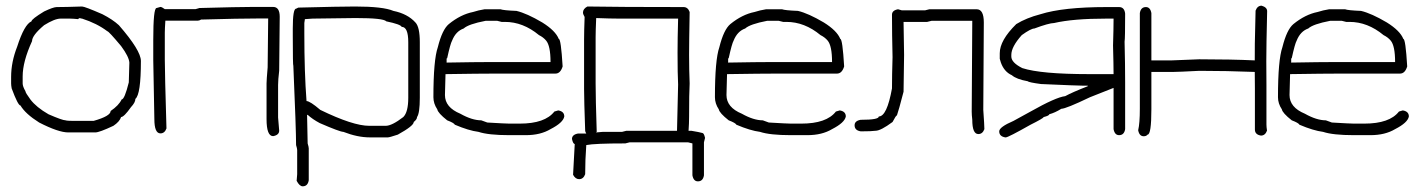

<svg xmlns="http://www.w3.org/2000/svg" viewBox="-20 -486 5040 682"><path d="M271.5 -462.9Q280.8 -462.9 343.8 -435.5Q379.9 -417 402.3 -396.5Q480.5 -306.6 480.5 -269.5Q480.5 -150.4 460.9 -134.8Q460.9 -122.1 445.3 -105.5Q420.4 -70.3 410.2 -70.3Q404.8 -53.7 382.8 -39.1Q333 -15.6 318.4 -15.6H222.7Q187.5 -15.6 119.1 -50.8Q70.3 -81.5 52.7 -111.3Q43.9 -111.3 21.5 -171.9Q19.5 -182.6 19.5 -189.5V-212.9Q19.5 -265.6 41 -320.3Q66.4 -399.4 91.8 -410.2Q91.8 -418 136.7 -445.3Q169.4 -460.9 181.6 -460.9H183.6Q211.9 -460.9 271.5 -462.9ZM257.8 -418Q238.3 -419.9 228.5 -419.9H195.3Q174.3 -419.9 136.7 -396.5Q93.8 -360.4 93.8 -339.8Q60.5 -267.1 60.5 -214.8V-189.5Q60.5 -179.2 70.3 -162.1Q70.3 -156.7 87.9 -132.8Q108.9 -105 152.3 -80.1Q201.7 -58.6 212.9 -58.6Q218.8 -56.6 240.2 -56.6H312.5Q373 -73.7 373 -91.8Q401.9 -111.3 412.1 -132.8Q422.4 -132.8 437.5 -193.4Q439.5 -260.7 439.5 -263.7Q438 -284.7 410.2 -322.3Q366.2 -375 361.3 -375Q324.7 -402.8 271.5 -419.9Q267.1 -419.9 263.7 -421.9Q257.8 -419.9 257.8 -418Z M549.8 -461.4Q554.7 -461.4 565.4 -453.6H674.8L688.5 -457.5Q827.1 -461.4 877.9 -461.4H950.2Q973.6 -461.4 973.6 -426.3Q973.6 -392.6 971.7 -234.9Q967.8 -202.6 967.8 -184.1V-68.8Q971.7 -24.9 971.7 -22Q971.7 -6.3 950.2 -2.4Q926.8 -2.4 926.8 -63V-189.9Q926.8 -201.2 930.7 -246.6Q930.7 -267.1 932.6 -420.4H899.4Q830.6 -420.4 694.3 -416.5Q688 -412.6 682.6 -412.6H567.4Q565.4 -383.3 565.4 -369.6V-273.9Q565.4 -228.5 571.3 -29.8Q564.9 -12.2 549.8 -12.2Q528.3 -12.2 528.3 -63Q524.4 -250.5 524.4 -272V-344.2Q524.4 -457.5 536.1 -457.5Z M1240.7 -462.9Q1340.8 -462.9 1377.4 -447.3Q1427.7 -437 1455.6 -406.2Q1471.2 -390.1 1471.2 -335.9V-138.7Q1471.2 -84 1461.4 -70.3Q1461.4 -62 1449.7 -52.7Q1449.7 -39.1 1393.1 -7.8Q1363.3 2 1357.9 2H1293.5Q1250 2 1199.7 -17.6Q1187.5 -17.6 1115.7 -48.8Q1090.8 -62 1072.8 -78.1H1070.8V-76.2Q1070.8 -50.8 1072.8 23.4Q1076.7 36.1 1076.7 41V154.3Q1073.2 175.8 1055.2 175.8Q1043.9 175.8 1033.7 156.2L1035.6 132.8V46.9Q1035.6 42 1031.7 29.3Q1031.7 -27.3 1022 -252Q1020 -252 1020 -357.4V-384.8Q1020 -455.1 1031.7 -455.1L1039.6 -459Q1189 -462.9 1240.7 -462.9ZM1090.3 -419.9 1063 -418 1061 -404.3V-367.2Q1061 -229.5 1068.8 -127Q1081.1 -127 1117.7 -95.7Q1233.9 -39.1 1291.5 -39.1H1350.1Q1372.1 -39.1 1412.6 -70.3Q1430.2 -87.9 1430.2 -138.7V-335.9Q1430.2 -390.6 1406.7 -390.6Q1403.8 -399.4 1352.1 -410.2Q1342.3 -421.9 1242.7 -421.9Q1123.5 -419.9 1090.3 -419.9Z M1701.2 -453.1H1757.8Q1767.6 -449.2 1814.5 -447.3Q1851.6 -438.5 1906.2 -406.2Q1953.1 -377 1964.8 -347.7Q1972.7 -347.7 1978.5 -250Q1970.7 -224.6 1953.1 -224.6H1742.2Q1682.1 -224.6 1562.5 -222.7Q1560.5 -165 1560.5 -148.4Q1560.5 -104.5 1615.2 -82Q1656.7 -58.6 1689.5 -58.6L1710.9 -50.8Q1776.4 -46.9 1789.1 -46.9H1826.2Q1916 -46.9 1949.2 -89.8L1962.9 -93.8Q1984.4 -90.3 1984.4 -72.3Q1980.5 -50.3 1935.5 -27.3Q1899.9 -5.9 1847.7 -5.9H1789.1Q1714.8 -5.9 1679.7 -17.6Q1645 -22 1595.7 -43Q1592.8 -49.3 1568.4 -58.6Q1535.6 -84.5 1533.2 -97.7Q1519.5 -118.2 1519.5 -140.6Q1519.5 -273.4 1535.2 -318.4Q1550.8 -380.9 1574.2 -400.4Q1616.2 -434.6 1660.2 -443.4Q1679.7 -449.7 1701.2 -453.1ZM1566.4 -277.3V-263.7Q1668 -265.6 1726.6 -265.6H1935.5Q1935.5 -323.2 1919.9 -341.8Q1910.2 -353.5 1894.5 -361.3Q1837.9 -408.2 1773.4 -408.2H1761.7Q1748 -412.1 1746.1 -412.1H1705.1Q1644 -400.4 1627 -384.8Q1599.1 -375 1585.9 -341.8Q1579.6 -330.6 1568.4 -279.3Q1566.4 -279.3 1566.4 -277.3Z M2459 158.2Q2443.4 158.2 2439.5 136.7V23.4Q2425.8 19.5 2423.8 19.5H2216.8Q2203.1 23.4 2201.2 23.4Q2091.8 23.4 2062.5 29.3Q2058.6 82 2058.6 132.8Q2052.2 150.4 2037.1 150.4Q2023.9 150.4 2015.6 134.8L2021.5 25.4Q2015.6 25.4 2011.7 7.8Q2011.7 -7.8 2033.2 -11.7H2062.5Q2058.6 -18.1 2058.6 -21.5Q2054.7 -130.4 2054.7 -169.9V-345.7Q2054.7 -375 2056.6 -425.8Q2050.8 -435.5 2050.8 -441.4Q2050.8 -454.6 2066.4 -462.9Q2178.7 -460.9 2408.2 -460.9Q2423.3 -460.9 2429.7 -443.4Q2427.7 -332.5 2427.7 -291Q2427.7 -237.3 2429.7 -189.5Q2427.7 -156.2 2427.7 -70.3Q2427.7 -47.9 2425.8 -21.5H2435.5Q2464.8 -16.6 2474.6 -13.7Q2480.5 -13.7 2484.4 3.9Q2480.5 17.6 2480.5 19.5V136.7Q2477.1 158.2 2459 158.2ZM2097.7 -15.6 2121.1 -17.6H2189.5Q2203.1 -21.5 2205.1 -21.5H2384.8L2388.7 -185.5Q2386.7 -222.7 2386.7 -298.8Q2386.7 -349.1 2388.7 -419.9H2179.7Q2149.4 -419.9 2097.7 -421.9Q2095.7 -376 2095.7 -353.5V-189.5Q2095.7 -136.7 2099.6 -17.6Q2097.7 -17.6 2097.7 -15.6Z M2701.2 -453.1H2757.8Q2767.6 -449.2 2814.5 -447.3Q2851.6 -438.5 2906.2 -406.2Q2953.1 -377 2964.8 -347.7Q2972.7 -347.7 2978.5 -250Q2970.7 -224.6 2953.1 -224.6H2742.2Q2682.1 -224.6 2562.5 -222.7Q2560.5 -165 2560.5 -148.4Q2560.5 -104.5 2615.2 -82Q2656.7 -58.6 2689.5 -58.6L2710.9 -50.8Q2776.4 -46.9 2789.1 -46.9H2826.2Q2916 -46.9 2949.2 -89.8L2962.9 -93.8Q2984.4 -90.3 2984.4 -72.3Q2980.5 -50.3 2935.5 -27.3Q2899.9 -5.9 2847.7 -5.9H2789.1Q2714.8 -5.9 2679.7 -17.6Q2645 -22 2595.7 -43Q2592.8 -49.3 2568.4 -58.6Q2535.6 -84.5 2533.2 -97.7Q2519.5 -118.2 2519.5 -140.6Q2519.5 -273.4 2535.2 -318.4Q2550.8 -380.9 2574.2 -400.4Q2616.2 -434.6 2660.2 -443.4Q2679.7 -449.7 2701.2 -453.1ZM2566.4 -277.3V-263.7Q2668 -265.6 2726.6 -265.6H2935.5Q2935.5 -323.2 2919.9 -341.8Q2910.2 -353.5 2894.5 -361.3Q2837.9 -408.2 2773.4 -408.2H2761.7Q2748 -412.1 2746.1 -412.1H2705.1Q2644 -400.4 2627 -384.8Q2599.1 -375 2585.9 -341.8Q2579.6 -330.6 2568.4 -279.3Q2566.4 -279.3 2566.4 -277.3Z M3169.9 -453.1 3183.6 -449.2H3265.6Q3279.3 -453.1 3281.2 -453.1H3449.2Q3474.6 -453.1 3474.6 -406.2Q3474.6 -326.7 3472.7 -95.7Q3476.6 -40.5 3476.6 -27.3Q3470.2 -9.8 3455.1 -9.8Q3433.6 -9.8 3433.6 -60.5Q3431.6 -77.6 3431.6 -89.8Q3433.6 -328.6 3433.6 -412.1H3289.1Q3287.1 -412.1 3273.4 -408.2H3189.5Q3189.5 -376 3191.4 -291Q3189.5 -191.4 3189.5 -160.2Q3171.9 -92.3 3166 -76.2Q3162.6 -76.2 3150.4 -52.7Q3108.4 -21.5 3089.8 -21.5Q3074.7 -19.5 3043 -19.5H3037.1Q3015.6 -22.9 3015.6 -41Q3015.6 -56.6 3037.1 -60.5H3039.1Q3101.6 -60.5 3101.6 -72.3Q3130.4 -72.3 3148.4 -171.9Q3148.4 -219.2 3150.4 -283.2Q3148.4 -363.3 3148.4 -433.6Q3148.4 -449.2 3169.9 -453.1Z M3910.2 -460.9H3955.1Q3974.1 -460.9 3976.6 -437.5Q3976.6 -348.6 3974.6 -337.9Q3976.6 -258.8 3976.6 -193.4V-27.3Q3973.1 -5.9 3955.1 -5.9Q3939.5 -5.9 3935.5 -27.3V-173.8L3851.6 -140.6Q3766.1 -99.6 3750 -99.6Q3727.1 -85.4 3707 -80.1Q3707 -75.2 3687.5 -70.3Q3685.5 -65.4 3640.6 -43Q3561 2 3552.7 2H3550.8Q3529.3 -1.5 3529.3 -19.5Q3529.3 -34.7 3580.1 -56.6L3640.6 -89.8Q3730.5 -140.6 3763.7 -144.5Q3788.6 -158.2 3843.8 -179.7V-181.6H3830.1Q3810.5 -181.6 3677.7 -187.5Q3633.8 -193.4 3630.9 -197.3Q3590.3 -204.6 3574.2 -218.8Q3546.9 -231 3535.2 -263.7L3531.2 -277.3V-296.9Q3531.2 -342.8 3589.8 -400.4Q3625.5 -422.4 3675.8 -435.5Q3756.3 -460.9 3910.2 -460.9ZM3572.3 -291V-285.2Q3572.3 -263.7 3611.3 -244.1Q3677.2 -222.7 3849.6 -222.7H3935.5Q3935.5 -253.4 3933.6 -324.2Q3935.5 -384.8 3935.5 -419.9H3910.2Q3792 -419.9 3724.6 -404.3Q3705.1 -403.8 3654.3 -384.8Q3642.1 -384.8 3609.4 -361.3Q3572.3 -319.8 3572.3 -291Z M4042.5 -2Q4026.9 -2 4022.9 -23.4Q4028.8 -48.3 4028.8 -99.6V-439.5Q4032.2 -460.9 4050.3 -460.9Q4065.9 -460.9 4069.8 -439.5V-271.5H4142.1Q4231 -275.4 4239.7 -275.4Q4353 -275.4 4437 -271.5Q4437 -343.8 4438 -364.3Q4439.9 -430.7 4439.9 -448.2Q4446.3 -465.8 4461.4 -465.8Q4481 -460 4481 -446.3Q4478 -322.8 4478 -268.6Q4478 -199.2 4478.5 -184.1V-43.5Q4478.5 -35.2 4480.5 -22Q4474.1 -4.4 4459 -4.4Q4437.5 -7.8 4437.5 -25.9V-172.4Q4437 -187.5 4437 -230.5Q4336.9 -234.4 4239.7 -234.4Q4164.6 -230.5 4147.9 -230.5H4069.8V-97.7Q4069.8 -7.8 4056.2 -7.8Q4051.8 -2 4042.5 -2Z M4701.2 -453.1H4757.8Q4767.6 -449.2 4814.5 -447.3Q4851.6 -438.5 4906.2 -406.2Q4953.1 -377 4964.8 -347.7Q4972.7 -347.7 4978.5 -250Q4970.7 -224.6 4953.1 -224.6H4742.2Q4682.1 -224.6 4562.5 -222.7Q4560.5 -165 4560.5 -148.4Q4560.5 -104.5 4615.2 -82Q4656.7 -58.6 4689.5 -58.6L4710.9 -50.8Q4776.4 -46.9 4789.1 -46.9H4826.2Q4916 -46.9 4949.2 -89.8L4962.9 -93.8Q4984.4 -90.3 4984.4 -72.3Q4980.5 -50.3 4935.5 -27.3Q4899.9 -5.9 4847.7 -5.9H4789.1Q4714.8 -5.9 4679.7 -17.6Q4645 -22 4595.7 -43Q4592.8 -49.3 4568.4 -58.6Q4535.6 -84.5 4533.2 -97.7Q4519.5 -118.2 4519.5 -140.6Q4519.5 -273.4 4535.2 -318.4Q4550.8 -380.9 4574.2 -400.4Q4616.2 -434.6 4660.2 -443.4Q4679.7 -449.7 4701.2 -453.1ZM4566.4 -277.3V-263.7Q4668 -265.6 4726.6 -265.6H4935.5Q4935.5 -323.2 4919.9 -341.8Q4910.2 -353.5 4894.5 -361.3Q4837.9 -408.2 4773.4 -408.2H4761.7Q4748 -412.1 4746.1 -412.1H4705.1Q4644 -400.4 4627 -384.8Q4599.1 -375 4585.9 -341.8Q4579.6 -330.6 4568.4 -279.3Q4566.4 -279.3 4566.4 -277.3Z"/></svg>

Font: CEF Fonts CJK Mono
Style: Regular
Weight: 400
Designer: PartyBoss (派对大魔王)
Version: Release 2.25